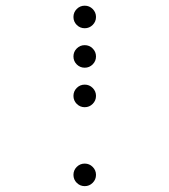

<svg xmlns="http://www.w3.org/2000/svg" viewBox="-20 -674 587 665"><path d="M273.4 -576.2Q257.3 -576.2 245.8 -587.6Q234.4 -599.1 234.4 -615.2Q234.4 -631.3 245.8 -642.8Q257.3 -654.3 273.4 -654.3Q289.6 -654.3 301 -642.8Q312.5 -631.3 312.5 -615.2Q312.5 -599.1 301 -587.6Q289.6 -576.2 273.4 -576.2ZM273.4 -439.5Q257.3 -439.5 245.8 -450.9Q234.4 -462.4 234.4 -478.5Q234.4 -494.6 245.8 -506.1Q257.3 -517.6 273.4 -517.6Q289.6 -517.6 301 -506.1Q312.5 -494.6 312.5 -478.5Q312.5 -462.4 301 -450.9Q289.6 -439.5 273.4 -439.5ZM273.4 -302.7Q257.3 -302.7 245.8 -314.2Q234.4 -325.7 234.4 -341.8Q234.4 -357.9 245.8 -369.4Q257.3 -380.9 273.4 -380.9Q289.6 -380.9 301 -369.4Q312.5 -357.9 312.5 -341.8Q312.5 -325.7 301 -314.2Q289.6 -302.7 273.4 -302.7ZM273.4 -29.3Q257.3 -29.3 245.8 -40.8Q234.4 -52.2 234.4 -68.4Q234.4 -84.5 245.8 -95.9Q257.3 -107.4 273.4 -107.4Q289.6 -107.4 301 -95.9Q312.5 -84.5 312.5 -68.4Q312.5 -52.2 301 -40.8Q289.6 -29.3 273.4 -29.3Z"/></svg>

Font: DatDot Light
Style: Regular
Weight: 300
Designer: GGBot
Version: 1.00